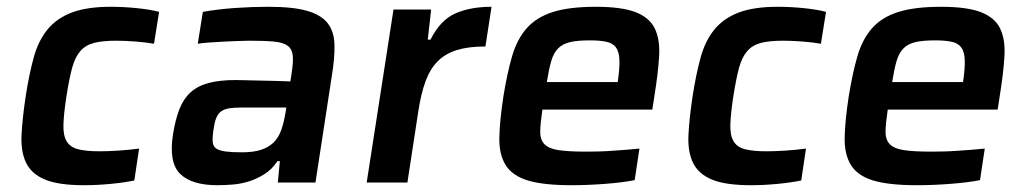

<svg xmlns="http://www.w3.org/2000/svg" viewBox="-20 -538 3024 566"><path d="M376 -6Q348 0 307 4Q266 8 228 8Q153 8 113 -8.5Q73 -25 57 -58Q41 -91 43.5 -140.5Q46 -190 56 -256Q66 -320 79.5 -369Q93 -418 120 -451Q147 -484 191.5 -501Q236 -518 307 -518Q344 -518 383.5 -514Q423 -510 449 -503L434 -409Q412 -413 381 -415.5Q350 -418 323 -418Q282 -418 257 -411.5Q232 -405 216.5 -387Q201 -369 192.5 -337.5Q184 -306 176 -255Q168 -203 167 -171Q166 -139 176.5 -121.5Q187 -104 210.5 -98Q234 -92 274 -92Q298 -92 329 -94Q360 -96 390 -100Z M621 8Q545 8 511 -25.5Q477 -59 490 -142Q497 -186 509 -216.5Q521 -247 542 -266Q563 -285 595.5 -293.5Q628 -302 674 -302Q684 -302 703 -301.5Q722 -301 744.5 -300.5Q767 -300 791.5 -299.5Q816 -299 836 -298L839 -318Q845 -354 843 -374Q841 -394 827.5 -403.5Q814 -413 787 -415.5Q760 -418 715 -418Q699 -418 677.5 -417Q656 -416 634.5 -415Q613 -414 594 -412.5Q575 -411 563 -409L578 -503Q623 -511 673 -514.5Q723 -518 771 -518Q844 -518 885.5 -506Q927 -494 946 -469.5Q965 -445 966 -406Q967 -367 958 -313L910 0H799L805 -63H798Q782 -39 760 -25Q738 -11 714.5 -3.5Q691 4 666.5 6Q642 8 621 8ZM693 -89Q726 -89 748.5 -96Q771 -103 786 -117.5Q801 -132 809 -154.5Q817 -177 822 -208L824 -221H691Q669 -221 654.5 -218.5Q640 -216 631 -209Q622 -202 617 -189Q612 -176 609 -154Q606 -133 607 -120Q608 -107 617 -100.5Q626 -94 644.5 -91.5Q663 -89 693 -89Z M1061 0 1140 -510H1251L1241 -421H1249Q1278 -479 1322.5 -498.5Q1367 -518 1429 -518L1411 -401Q1361 -401 1327 -390.5Q1293 -380 1270.5 -357.5Q1248 -335 1234.5 -298.5Q1221 -262 1213 -209L1181 0Z M1665 8Q1582 8 1536 -6Q1490 -20 1470.5 -51.5Q1451 -83 1452 -132.5Q1453 -182 1464 -254Q1475 -322 1489.5 -372Q1504 -422 1532.5 -454.5Q1561 -487 1609.5 -502.5Q1658 -518 1736 -518Q1813 -518 1854 -502Q1895 -486 1910.5 -453.5Q1926 -421 1923 -371.5Q1920 -322 1909 -254L1903 -215H1579Q1573 -175 1572.5 -151Q1572 -127 1584.5 -113.5Q1597 -100 1626 -95.5Q1655 -91 1708 -91Q1724 -91 1744 -91.5Q1764 -92 1785 -93.5Q1806 -95 1826.5 -96.5Q1847 -98 1865 -100L1851 -7Q1816 0 1764 4Q1712 8 1665 8ZM1801 -296Q1807 -337 1806 -361.5Q1805 -386 1795.5 -398.5Q1786 -411 1767 -415Q1748 -419 1719 -419Q1683 -419 1661 -414Q1639 -409 1625.5 -395.5Q1612 -382 1605 -358Q1598 -334 1592 -296Z M2342 -6Q2314 0 2273 4Q2232 8 2194 8Q2119 8 2079 -8.5Q2039 -25 2023 -58Q2007 -91 2009.5 -140.5Q2012 -190 2022 -256Q2032 -320 2045.5 -369Q2059 -418 2086 -451Q2113 -484 2157.5 -501Q2202 -518 2273 -518Q2310 -518 2349.5 -514Q2389 -510 2415 -503L2400 -409Q2378 -413 2347 -415.5Q2316 -418 2289 -418Q2248 -418 2223 -411.5Q2198 -405 2182.5 -387Q2167 -369 2158.5 -337.5Q2150 -306 2142 -255Q2134 -203 2133 -171Q2132 -139 2142.5 -121.5Q2153 -104 2176.5 -98Q2200 -92 2240 -92Q2264 -92 2295 -94Q2326 -96 2356 -100Z M2683 8Q2600 8 2554 -6Q2508 -20 2488.5 -51.5Q2469 -83 2470 -132.5Q2471 -182 2482 -254Q2493 -322 2507.5 -372Q2522 -422 2550.5 -454.5Q2579 -487 2627.5 -502.5Q2676 -518 2754 -518Q2831 -518 2872 -502Q2913 -486 2928.5 -453.5Q2944 -421 2941 -371.5Q2938 -322 2927 -254L2921 -215H2597Q2591 -175 2590.5 -151Q2590 -127 2602.5 -113.5Q2615 -100 2644 -95.5Q2673 -91 2726 -91Q2742 -91 2762 -91.5Q2782 -92 2803 -93.5Q2824 -95 2844.5 -96.5Q2865 -98 2883 -100L2869 -7Q2834 0 2782 4Q2730 8 2683 8ZM2819 -296Q2825 -337 2824 -361.5Q2823 -386 2813.5 -398.5Q2804 -411 2785 -415Q2766 -419 2737 -419Q2701 -419 2679 -414Q2657 -409 2643.5 -395.5Q2630 -382 2623 -358Q2616 -334 2610 -296Z"/></svg>

Font: Azeri Sans SemiBold
Style: Italic
Weight: 600
Designer: Hector Gatti & Omnibus-Type (original fonts) / Cristiano Sobral (main changes and remastering)
Foundry: Omnibus-Type
Version: Version 0.07;August 21, 2020;FontCreator 13.0.0.2681 64-bit;